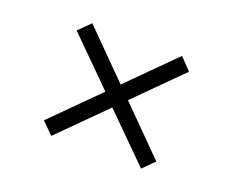

<svg xmlns="http://www.w3.org/2000/svg" viewBox="-77 -662 801 661"><g transform="rotate(20 324.0 -331.5)"><path d="M160 -125.5 118 -167.5 283 -332.5 118 -496.5 160 -538.5 324 -373.5 489 -538.5 530 -495.5 366 -331.5 530 -166.5 489 -125.5 324 -289.5Z"/></g></svg>

Font: Geologica Cursive ExtraLight
Style: Regular
Weight: 250
Designer: Sindre Bremnes, Frode Helland
Foundry: Monokrom Skriftforlag AS
Version: Version 1.010;gftools[0.9.28]